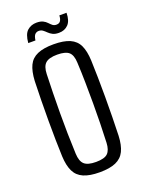

<svg xmlns="http://www.w3.org/2000/svg" viewBox="-140 -792 650 866"><g transform="rotate(-20 185.5 -359.0)"><path d="M185.5 7Q137.5 7 108.2 -5.8Q79 -18.5 65.5 -46.2Q52 -74 50 -118.5Q48.5 -152 47.8 -196.8Q47 -241.5 47 -291Q47 -340.5 47.8 -389.5Q48.5 -438.5 50 -480.5Q52.5 -526.5 65.8 -554Q79 -581.5 108.2 -594.2Q137.5 -607 185.5 -607Q234.5 -607 263.5 -594.2Q292.5 -581.5 305.8 -553.8Q319 -526 321 -480.5Q322.5 -443 323.2 -398Q324 -353 324 -304.8Q324 -256.5 323.2 -209.2Q322.5 -162 321 -118.5Q319 -74 305.5 -46.2Q292 -18.5 263 -5.8Q234 7 185.5 7ZM185.5 -42.5Q226.5 -42.5 242 -58Q257.5 -73.5 259 -107.5Q261 -153 262 -200.5Q263 -248 263 -296.8Q263 -345.5 262.2 -394.8Q261.5 -444 259 -493Q257.5 -529 241.2 -543.2Q225 -557.5 185.5 -557.5Q146 -557.5 129.2 -542.5Q112.5 -527.5 111.5 -491Q110 -448.5 109 -401.8Q108 -355 107.8 -305.8Q107.5 -256.5 108.5 -206.8Q109.5 -157 111.5 -109Q113 -72.5 129.5 -57.5Q146 -42.5 185.5 -42.5ZM255.5 -720.5H290Q289.5 -682.5 272.5 -664.8Q255.5 -647 227.5 -647Q209.5 -647 198.2 -652.8Q187 -658.5 179 -666.5Q171 -674.5 163 -680.5Q155 -686.5 143.5 -686.5Q134 -686.5 126.2 -679.5Q118.5 -672.5 115.5 -651H81Q84.5 -693 102.8 -709Q121 -725 147 -725Q166 -725 177.5 -719.2Q189 -713.5 196.5 -705.2Q204 -697 211.2 -691.2Q218.5 -685.5 229.5 -685.5Q243 -685.5 249 -694.8Q255 -704 255.5 -720.5Z"/></g></svg>

Font: Big Shoulders Text Thin Light
Style: Regular
Weight: 300
Version: Version 2.002